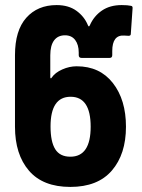

<svg xmlns="http://www.w3.org/2000/svg" viewBox="-20 -728 559 756"><path d="M39 -229V-511Q39 -608 83.5 -658Q128 -708 203 -708Q250 -708 281 -685.5Q312 -663 326 -629Q330 -619 334 -629Q350 -665 381.5 -686.5Q413 -708 459 -708Q483 -708 496 -705Q503 -704 502 -695L495 -594Q495 -587 486 -587L469 -588Q422 -591 422 -527V-511Q422 -500 412 -500H301Q290 -500 290 -511V-521Q290 -552 276 -570.5Q262 -589 236 -589Q208 -589 193 -569Q178 -549 178 -510V-424Q178 -420 180 -419.5Q182 -419 184 -423Q197 -442 225 -454.5Q253 -467 282 -467Q373 -467 424.5 -401Q476 -335 476 -229Q476 -121 420.5 -56.5Q365 8 257 8Q149 8 94 -56Q39 -120 39 -229ZM257 -111Q337 -111 337 -229Q337 -347 258 -347Q179 -347 179 -230Q179 -170 197.5 -140.5Q216 -111 257 -111Z"/></svg>

Font: Barlow GEO Bold
Style: Regular
Weight: 700
Designer: Jeremy Tribby
Foundry: Tribby Type
Version: Version 1.408